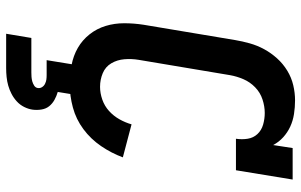

<svg xmlns="http://www.w3.org/2000/svg" viewBox="-202 -582 1003 640"><g transform="rotate(90 300.0 -261.5)"><path d="M261 8Q228 8 196.5 2Q165 -4 139 -19Q113 -34 94 -58Q75 -82 66 -111.5Q57 -141 57 -173.5Q57 -206 62 -238L113 -543Q117 -567 124 -592Q131 -617 143.5 -640Q156 -663 174 -683Q192 -703 215 -717Q238 -731 263.5 -737Q289 -743 314 -743Q337 -743 359.5 -739.5Q382 -736 401.5 -727Q421 -718 437 -703.5Q453 -689 463 -670L473 -735H578L547 -546H442Q445 -566 442 -585Q439 -604 426.5 -617.5Q414 -631 395 -636.5Q376 -642 356 -642Q334 -642 311 -634.5Q288 -627 270.5 -610Q253 -593 243.5 -571Q234 -549 230 -526L179 -222Q175 -198 177 -174Q179 -150 190.5 -130.5Q202 -111 223.5 -102Q245 -93 269 -93Q290 -93 311.5 -100.5Q333 -108 349.5 -123Q366 -138 377 -157.5Q388 -177 394 -198L504 -169Q490 -131 466.5 -96.5Q443 -62 410 -37.5Q377 -13 338 -2.5Q299 8 261 8ZM92 220 106 136H221Q228 136 235.5 135.5Q243 135 250.5 133Q258 131 265 126.5Q272 122 273 114Q274 107 270 100.5Q266 94 259 90.5Q252 87 245 86Q238 85 230 85H180L209 -93H309L286 48Q300 52 312.5 59Q325 66 333.5 76.5Q342 87 344.5 102Q347 117 345 132Q343 146 336 160Q329 174 317.5 184.5Q306 195 292.5 202Q279 209 265 213Q251 217 236 218.5Q221 220 207 220Z"/></g></svg>

Font: Iosevka HT Extended
Style: Bold Italic
Weight: 700
Width: 7
Italic angle: -9°
Monospace: yes
Designer: Belleve Invis
Foundry: Belleve Invis
Version: Version 32.3.0; ttfautohint (v1.8.4)